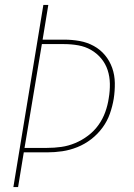

<svg xmlns="http://www.w3.org/2000/svg" viewBox="-20 -755 540 775"><path d="M34 0 155 -735H175L152 -595H239Q271 -595 301.5 -589.5Q332 -584 358.5 -569.5Q385 -555 404 -532Q423 -509 433 -480.5Q443 -452 443.5 -420Q444 -388 439 -356Q434 -326 423.5 -296Q413 -266 393.5 -239.5Q374 -213 348 -193Q322 -173 292 -161Q262 -149 231.5 -144.5Q201 -140 170 -140H76L53 0ZM79 -158H170Q199 -158 227.5 -162Q256 -166 283.5 -177.5Q311 -189 335.5 -207.5Q360 -226 377.5 -250.5Q395 -275 405 -303Q415 -331 419 -359Q424 -388 423.5 -417Q423 -446 414.5 -472Q406 -498 388.5 -519Q371 -540 347.5 -553.5Q324 -567 296 -572Q268 -577 239 -577H149Z"/></svg>

Font: Iosevka Curly Thin Oblique
Style: Regular
Weight: 100
Italic angle: -9°
Monospace: yes
Designer: Belleve Invis
Foundry: Belleve Invis
Version: Version 11.1.0; ttfautohint (v1.8.3)